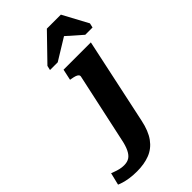

<svg xmlns="http://www.w3.org/2000/svg" viewBox="-488 -884 1213 1213"><g transform="rotate(-45 118.5 -277.5)"><path d="M-179 217 -159 135Q-150 138 -136 143.5Q-122 149 -103.5 153.5Q-85 158 -66 158Q-37 158 -18 146Q1 134 15 105.5Q29 77 38 31L138 -431Q140 -440 134 -446.5Q128 -453 116 -457Q104 -461 86 -464L75 -466L91 -540H335L212 36Q196 113 163 158.5Q130 204 80.5 223.5Q31 243 -35 243Q-72 243 -100.5 238.5Q-129 234 -148.5 228Q-168 222 -179 217ZM325 -798H200L36 -629L29 -599H98L284 -713L209 -718L344 -599H409L416 -629Z"/></g></svg>

Font: Roboto Serif 20pt
Style: Bold Italic
Weight: 700
Italic angle: -10°
Version: Version 1.007